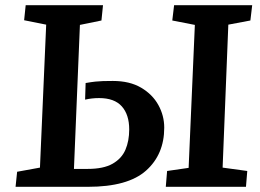

<svg xmlns="http://www.w3.org/2000/svg" viewBox="-20 -720 1003 740"><path d="M158 -625 73 -642 79 -700H377L371 -641L288 -624L265 -69H318Q379 -69 414 -89Q449 -109 463.5 -143Q478 -177 478 -221Q478 -278 449.5 -310Q421 -342 362 -342Q334 -342 308 -336L310 -400Q333 -404 347.5 -405.5Q362 -407 377 -407.5Q392 -408 415 -408Q480 -408 524 -382Q568 -356 590.5 -315Q613 -274 613 -228Q613 -125 543 -62.5Q473 0 319 0H40L46 -58L134 -74ZM731 -624 644 -641 651 -700H952L945 -641L860 -625L838 -74L933 -61L928 0H619L624 -61L707 -73Z"/></svg>

Font: Literata 12pt SemiBold
Style: Italic
Weight: 600
Italic angle: -2°
Designer: Latin by Veronika Burian and Jose Scaglione. Greek by Irene Vlachou. Cyrillic by Vera Evstafieva
Foundry: TypeTogether
Version: Version 3.002